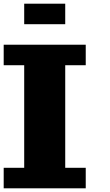

<svg xmlns="http://www.w3.org/2000/svg" viewBox="-20 -1020 596 1040"><path d="M333.3 -888.9H111.1V-1000H333.3ZM111.1 -666.7H0V-777.8H444.4V-666.7H333.3V-111.1H444.4V0H0V-111.1H111.1Z"/></svg>

Font: Pixeloid Sans
Style: Bold
Weight: 700
Monospace: yes
Designer: GGBot
Version: 0.3